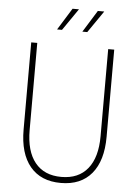

<svg xmlns="http://www.w3.org/2000/svg" viewBox="-61 -952 721 1014"><g transform="rotate(5 300.0 -445.0)"><path d="M300 16Q194 16 137 -52.5Q80 -121 80 -248V-710H112V-248Q112 -136 160.5 -76Q209 -16 300 -16Q391 -16 439.5 -76Q488 -136 488 -248V-710H520V-248Q520 -121 463 -52.5Q406 16 300 16ZM210 -790 282 -906H316L236 -790ZM344 -790 416 -906H450L370 -790Z"/></g></svg>

Font: Geist Mono Thin
Style: Regular
Weight: 100
Monospace: yes
Designer: Basement.studio, Andrés Briganti, Mateo Zaragoza
Foundry: Basement.studio, Vercel, Andrés Briganti, Guido Ferreyra, Mateo Zaragoza
Version: Version 1.500; ttfautohint (v1.8.4.7-5d5b)